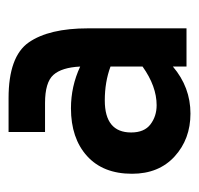

<svg xmlns="http://www.w3.org/2000/svg" viewBox="-28 -700 454 437"><g transform="rotate(-90 198.5 -482.0)"><path d="M193 -689Q288 -689 320 -643Q352 -597 352 -508V-284H265V-315Q218 -275 158 -275Q100 -275 60.5 -311Q21 -347 21 -408Q21 -474 61.5 -510.5Q102 -547 170 -547Q220 -547 265 -526Q263 -568 246 -587Q229 -606 182 -606H116V-689ZM177 -352Q220 -352 265 -384V-457Q230 -470 188 -470Q115 -470 115 -410Q115 -380 133.5 -366Q152 -352 177 -352Z"/></g></svg>

Font: Biryani DemiBold
Style: Regular
Weight: 600
Designer: Dan Reynolds and Mathieu Réguer
Foundry: Dan Reynolds and Mathieu Réguer
Version: Version 1.003;PS 001.003;hotconv 1.0.70;makeotf.lib2.5.58329